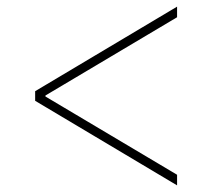

<svg xmlns="http://www.w3.org/2000/svg" viewBox="-20 -587 640 579"><path d="M86 -283V-312L514 -567V-535L117 -299V-296L514 -60V-28Z"/></svg>

Font: IBM Plex Serif ExtLt
Style: Regular
Weight: 200
Designer: Mike Abbink, Paul van der Laan, Pieter van Rosmalen
Foundry: Bold Monday
Version: Version 3.001